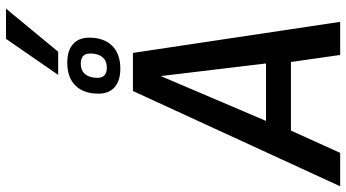

<svg xmlns="http://www.w3.org/2000/svg" viewBox="-316 -898 1180 655"><g transform="rotate(-90 274.5 -570.0)"><path d="M-33 0 292 -707H422L528 0H415L391 -168H157L81 0ZM190 -253H386L343 -612ZM368 -750Q327 -750 305 -769.5Q283 -789 283 -825Q283 -875 310.5 -903Q338 -931 389 -931Q430 -931 452 -911.5Q474 -892 474 -856Q474 -806 446.5 -778Q419 -750 368 -750ZM372 -796Q395 -796 407.5 -811Q420 -826 420 -853Q420 -885 385 -885Q362 -885 349.5 -870Q337 -855 337 -828Q337 -796 372 -796ZM347 -962 470 -1140H573L426 -962Z"/></g></svg>

Font: Georama Medium
Style: Italic
Weight: 500
Italic angle: -9°
Designer: Jean-Baptiste Levee
Foundry: Production Type
Version: Version 1.000